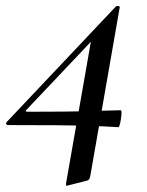

<svg xmlns="http://www.w3.org/2000/svg" viewBox="-34 -424 484 634"><path d="M192 188Q183 193 184 182L269 -303L319 -342L54 -62Q47 -55 58 -55Q124 -55 174.5 -55.5Q225 -56 270.5 -57.5Q316 -59 365 -60Q368 -60 367 -46Q366 -32 363 -18Q360 -4 357 -4Q309 -7 258 -8.5Q207 -10 143 -10.5Q79 -11 -8 -11Q-12 -11 -13.5 -14.5Q-15 -18 -11 -22L349 -403Q351 -405 357 -404Q363 -403 361 -398L264 158Q262 169 255 172Z"/></svg>

Font: Cormorant Light SemiBold
Style: Italic
Weight: 600
Italic angle: -10°
Version: Version 4.000